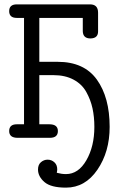

<svg xmlns="http://www.w3.org/2000/svg" viewBox="-20 -631 565 879"><path d="M57 -62Q57 -62 90 -62V-549Q90 -549 57 -549Q22 -549 22 -580Q22 -611 57 -611H392Q429 -611 429 -573V-487Q429 -456 395 -455H394Q360 -455 359 -488V-549H160V-348H244Q365 -348 423.5 -266.5Q482 -185 482 -50Q482 64 426 146Q370 228 282 228Q213 228 183.5 202.5Q154 177 154 145Q154 123 167.5 111.5Q181 100 198 100Q216 100 229 112Q242 124 242 144Q242 150 240 160Q262 166 282 166Q339 166 375.5 102.5Q412 39 412 -50Q412 -96 403.5 -135Q395 -174 375 -210Q355 -246 316.5 -266.5Q278 -287 225 -287H160V-62H206Q245 -62 245 -31Q245 0 208 0H61Q22 0 22 -31Q22 -62 57 -62Z"/></svg>

Font: CMU Typewriter Text
Style: Regular
Weight: 500
Monospace: yes
Version: Version 0.7.0